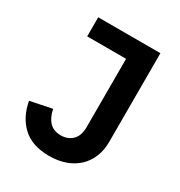

<svg xmlns="http://www.w3.org/2000/svg" viewBox="-168 -814 881 941"><g transform="rotate(30 272.5 -343.5)"><path d="M467 -698V-196Q467 -149 451.5 -111Q436 -73 407.5 -46Q379 -19 338 -4Q297 11 246 11Q149 11 95 -39.5Q41 -90 26 -174L148 -199Q157 -154 180.5 -129.5Q204 -105 245 -105Q284 -105 309.5 -129.5Q335 -154 335 -205V-590H115V-698Z"/></g></svg>

Font: IBM Plex Arabic SemiBold
Style: Regular
Weight: 600
Designer: Mike Abbink, Paul van der Laan, Pieter van Rosmalen, Wael Morcos, Khajak Apelian
Foundry: Bold Monday
Version: Version 1.0